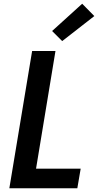

<svg xmlns="http://www.w3.org/2000/svg" viewBox="-20 -1008 540 1028"><path d="M30 0 152 -735H277L173 -105H412L394 0ZM313 -788 259 -842 420 -988 485 -922Z"/></svg>

Font: Iosevka SS04 Extrabold Oblique
Style: Regular
Weight: 800
Italic angle: -9°
Monospace: yes
Designer: Belleve Invis
Foundry: Belleve Invis
Version: Version 19.0.0; ttfautohint (v1.8.4)